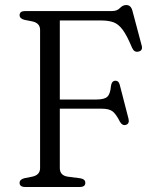

<svg xmlns="http://www.w3.org/2000/svg" viewBox="-20 -744 622 764"><path d="M425.5 -700Q446 -700 457.2 -712Q468.5 -724 482.5 -724Q501 -724 507 -701L544 -562Q549 -542 530 -538.5Q513.5 -535 505 -555Q485 -603 468 -625.8Q451 -648.5 431.2 -655.5Q411.5 -662.5 383 -662.5H218V-348H363.5Q395.5 -348 407.2 -359.2Q419 -370.5 421.5 -401.5Q424 -420.5 436.5 -422.5Q452 -424.5 456.5 -406.5L491.5 -271Q496 -251.5 480.5 -247Q466.5 -243 457 -260Q442 -290 428 -300.8Q414 -311.5 385.5 -311.5H218V-75.5Q218 -45.5 250 -41L300 -34.5Q319.5 -31 319.5 -16.5Q319.5 0 297.5 0H80Q58 0 58 -16.5Q58 -30 77.5 -35L108 -41Q139.5 -47.5 139.5 -75V-625Q139.5 -652.5 108 -659L77.5 -665Q58 -670 58 -683.5Q58 -700 80 -700Z"/></svg>

Font: Fraunces 9pt Soft Light
Style: Regular
Weight: 300
Version: Version 1.000;[0bf87f6ff]